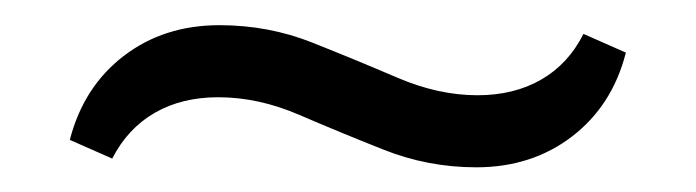

<svg xmlns="http://www.w3.org/2000/svg" viewBox="-20 -419 558 154"><path d="M362 -284.8Q323.4 -284.8 287.8 -298.9Q252.2 -313 219.7 -327Q187.2 -341 155 -341Q125.8 -341 104.1 -328.5Q82.4 -316 70 -291.8L36 -306.8Q47 -349.4 79.2 -374.1Q111.4 -398.8 156 -398.8Q195.4 -398.8 230.6 -384.8Q265.8 -370.8 298.7 -356.7Q331.6 -342.6 363 -342.6Q392.2 -342.6 414 -355.1Q435.8 -367.6 448 -391.8L482 -376.8Q471.2 -334.4 438.9 -309.6Q406.6 -284.8 362 -284.8Z"/></svg>

Font: Platypi Light
Style: Regular
Weight: 300
Designer: David Sargent
Foundry: Bolt Cutter Type
Version: Version 1.200